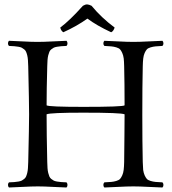

<svg xmlns="http://www.w3.org/2000/svg" viewBox="-20 -832 769 857"><path d="M190.9 -108.9Q191.4 -92.8 192.1 -81.3Q192.9 -69.8 195.3 -60.1Q197.8 -50.3 200.4 -44.2Q203.1 -38.1 208.7 -33.4Q214.4 -28.8 219.5 -26.1Q224.6 -23.4 234.4 -21.7Q244.1 -20 253.2 -19.3Q262.2 -18.6 276.9 -18.1Q281.2 -13.7 281.2 -6.6Q281.2 0.5 276.9 4.9Q255.4 4.4 215.6 2.2Q175.8 0 148.9 0Q121.1 0 80.8 2.2Q40.5 4.4 20 4.9Q15.6 0.5 15.6 -6.6Q15.6 -13.7 20 -18.1Q34.7 -18.6 43.7 -19.3Q52.7 -20 62.5 -21.7Q72.3 -23.4 77.4 -26.1Q82.5 -28.8 88.1 -33.4Q93.8 -38.1 96.4 -44.2Q99.1 -50.3 101.6 -60.1Q104 -69.8 104.7 -81.3Q105.5 -92.8 106 -108.9Q109.9 -274.9 109.9 -320.8Q109.9 -370.1 106 -536.1Q105.5 -552.2 104.7 -563.7Q104 -575.2 101.6 -585Q99.1 -594.7 96.4 -600.8Q93.8 -606.9 88.1 -611.6Q82.5 -616.2 77.4 -618.9Q72.3 -621.6 62.5 -623.3Q52.7 -625 43.7 -625.7Q34.7 -626.5 20 -627Q15.6 -631.3 15.6 -638.4Q15.6 -645.5 20 -649.9Q41.5 -649.4 80.8 -647.2Q120.1 -645 147 -645Q174.8 -645 215.6 -647.2Q256.3 -649.4 276.9 -649.9Q281.2 -645.5 281.2 -638.4Q281.2 -631.3 276.9 -627Q262.2 -626.5 253.2 -625.7Q244.1 -625 234.4 -623.3Q224.6 -621.6 219.5 -618.9Q214.4 -616.2 208.7 -611.6Q203.1 -606.9 200.4 -600.8Q197.8 -594.7 195.3 -585Q192.9 -575.2 192.1 -563.7Q191.4 -552.2 190.9 -536.1Q188 -431.6 188 -361.8Q197.8 -355 352.1 -355Q528.3 -355 536.1 -361.8Q536.1 -459 534.2 -536.1Q533.7 -558.1 532.2 -571.3Q530.3 -585.4 525.6 -595.7Q521 -606 515.9 -611.6Q510.7 -617.2 499.3 -620.6Q487.8 -624 476.8 -625Q465.8 -626 445.8 -627Q441.4 -631.3 441.4 -638.4Q441.4 -645.5 445.8 -649.9Q467.3 -649.4 507.6 -647.2Q547.9 -645 575.2 -645Q603 -645 643.8 -647.2Q684.6 -649.4 705.1 -649.9Q709.5 -645.5 709.5 -638.4Q709.5 -631.3 705.1 -627Q685.1 -626 674.3 -625Q663.6 -624 652.1 -620.6Q640.6 -617.2 635.5 -611.6Q630.4 -606 625.7 -595.7Q621.1 -585.4 619.4 -571.5Q617.7 -557.6 617.2 -536.1Q615.2 -451.2 615.2 -319.8Q615.2 -192.9 617.2 -108.9Q617.7 -87.4 619.1 -73.2Q621.1 -59.6 625.7 -49.3Q630.4 -39.1 635.5 -33.4Q640.6 -27.8 652.1 -24.4Q663.6 -21 674.3 -20Q685.1 -19 705.1 -18.1Q709.5 -13.7 709.5 -6.6Q709.5 0.5 705.1 4.9Q683.6 4.4 643.1 2.2Q602.5 0 575.2 0Q547.4 0 506.8 2.2Q466.3 4.4 445.8 4.9Q441.4 0.5 441.4 -6.6Q441.4 -13.7 445.8 -18.1Q465.8 -19 476.8 -20Q487.8 -21 499.3 -24.4Q510.7 -27.8 515.9 -33.4Q521 -39.1 525.6 -49.3Q530.3 -59.6 532 -73.5Q533.7 -87.4 534.2 -108.9Q535.2 -151.9 535.4 -225.1Q535.6 -298.3 536.1 -321.8Q521 -329.1 351.1 -329.1Q205.1 -329.1 188 -321.8Q188 -234.9 190.9 -108.9ZM388.7 -806.2Q432.6 -752.9 491.7 -709Q486.3 -692.4 476.1 -688Q412.1 -717.8 370.1 -749Q323.2 -715.3 262.7 -688Q252 -694.8 249 -709Q291 -740.2 350.1 -806.2Q360.8 -812.5 368.9 -812.3Q377 -812 388.7 -806.2Z"/></svg>

Font: Linux Libertine Display G
Style: Regular
Weight: 400
Designer: Philipp H. Poll
Foundry: Philipp H. Poll
Version: Version 5.0.9